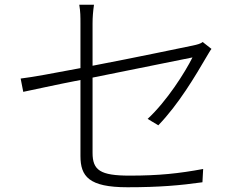

<svg xmlns="http://www.w3.org/2000/svg" viewBox="-20 -783 1040 809"><path d="M647 -255C733 -344 803 -463 851 -545C858 -556 864 -568 871 -577L834 -606C826 -599 811 -595 792 -591C752 -583 554 -541 370 -506V-684C370 -711 372 -734 376 -763H314C319 -734 319 -712 319 -684V-496C210 -475 110 -457 67 -452L78 -396C118 -404 210 -425 319 -446V-126C319 -40 354 6 517 6C653 6 740 -2 833 -15L836 -71C734 -52 649 -43 526 -43C402 -43 370 -66 370 -139V-456C565 -496 784 -539 791 -541C759 -477 683 -357 602 -282Z"/></svg>

Font: Spoqa Han Sans Neo Light
Style: Regular
Weight: 300
Designer: [Spoqa Han Sans Neo] Dong-huui Kim ___ Younghwa Kang ___ Yujin Lee ___ [Noto Sans] Ryoko NISHIZUKA ____ (kana & ideograp
Foundry: Spoqa (http://www.spoqa-han-sans.com)
Version: Version 1.100;hotconv 1.0.109;makeotfexe 2.5.65596